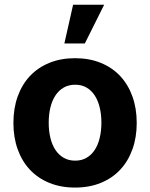

<svg xmlns="http://www.w3.org/2000/svg" viewBox="-20 -806 654 836"><path d="M38.4 -270.6Q38.4 -334.2 57 -386Q75.6 -437.9 110.4 -475Q145.2 -512.1 195 -532.3Q244.7 -552.6 306.8 -552.6Q369 -552.6 418.7 -532.3Q468.4 -512.1 503.2 -475Q538 -437.9 556.6 -386Q575.3 -334.2 575.3 -270.6Q575.3 -207.7 556.6 -155.9Q538 -104 503.2 -66.9Q468.4 -29.8 418.7 -9.6Q369 10.7 306.8 10.7Q244.7 10.7 195 -9.6Q145.2 -29.8 110.4 -66.9Q75.6 -104 57 -155.9Q38.4 -207.7 38.4 -270.6ZM307.5 -106.5Q335.6 -106.5 356.9 -119Q378.2 -131.4 392.6 -153.4Q407 -175.4 414.2 -205.8Q421.5 -236.2 421.5 -271.7Q421.5 -307.5 414.2 -337.7Q407 -367.9 392.6 -390.1Q378.2 -412.3 356.9 -424.7Q335.6 -437.1 307.5 -437.1Q278.8 -437.1 257.3 -424.7Q235.8 -412.3 221.2 -390.1Q206.7 -367.9 199.4 -337.7Q192.1 -307.5 192.1 -271.7Q192.1 -236.2 199.4 -205.8Q206.7 -175.4 221.2 -153.4Q235.8 -131.4 257.3 -119Q278.8 -106.5 307.5 -106.5ZM298.3 -785.5H433.6L349.4 -616.8H260.3Z"/></svg>

Font: Cannonade
Style: Bold
Weight: 700
Designer: Rasmus Andersson
Foundry: rsms
Version: Version 3.012;git-f93a4a705